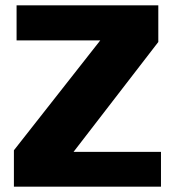

<svg xmlns="http://www.w3.org/2000/svg" viewBox="-20 -663 653 718"><path d="M582 -95V35H32V-101L355 -512H42V-643H572V-506L255 -95Z"/></svg>

Font: Lalezar
Style: Bold
Weight: 700
Designer: Borna Izadpanah
Foundry: Borna Izadpanah
Version: Version 1.003;January 24, 2021;FontCreator 13.0.0.2683 64-bi